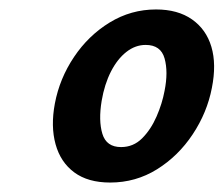

<svg xmlns="http://www.w3.org/2000/svg" viewBox="-20 -685 473 406"><path d="M213 -299Q166 -299 137 -320.5Q108 -342 97.5 -380Q87 -418 96 -466Q106 -519 136.5 -564.5Q167 -610 212 -637.5Q257 -665 310 -665Q356 -665 386 -644Q416 -623 427 -586Q438 -549 428 -499Q418 -447 387.5 -401Q357 -355 312 -327Q267 -299 213 -299ZM236 -374Q262 -374 280.5 -392.5Q299 -411 311 -438.5Q323 -466 328 -493Q336 -533 328 -561.5Q320 -590 288 -590Q266 -590 247 -575Q228 -560 214.5 -533.5Q201 -507 195 -472Q188 -430 196.5 -402Q205 -374 236 -374Z"/></svg>

Font: Ysabeau Infant
Style: Bold Italic
Weight: 700
Italic angle: -12°
Designer: Christian Thalmann (Catharsis Fonts)
Version: Version 2.001;gftools[0.9.30]; featfreeze: ss01,ss02,lnum